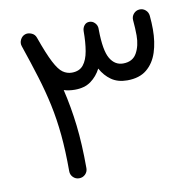

<svg xmlns="http://www.w3.org/2000/svg" viewBox="-75 -697 821 810"><g transform="rotate(-10 335.5 -292.5)"><path d="M200.2 36.6Q185.1 36.6 174.3 25.9Q163.6 15.1 163.6 0Q163.6 -87.4 157 -156.2Q150.4 -225.1 137.2 -286.9Q124 -348.6 104.2 -412.8Q84.5 -477.1 58.1 -554.2Q53.2 -568.4 60.1 -582.3Q66.9 -596.2 80.6 -601.1Q94.2 -605.5 107.9 -599.1Q107.9 -599.1 108.4 -599.1Q108.4 -599.1 108.4 -599.1Q122.6 -592.8 127.4 -578.6Q153.3 -505.4 172.4 -468.8Q191.4 -432.1 209 -419.9Q226.6 -407.7 247.1 -407.7Q279.8 -407.7 296.6 -428.7Q313.5 -449.7 319.8 -486.6Q326.2 -523.4 326.2 -570.8Q326.2 -585 334.5 -595.5Q342.8 -606 356.4 -606Q370.1 -606 380.1 -595.5Q390.1 -585 390.1 -570.8Q390.1 -567.4 390.1 -564.9Q391.1 -476.6 411.4 -442.4Q431.6 -408.2 466.8 -408.2Q507.8 -408.2 525.4 -439.5Q543 -470.7 543 -515.1Q543 -543.5 539.6 -581.5Q538.6 -596.7 548.6 -608.2Q558.6 -619.6 573.7 -620.6Q588.4 -621.6 599.6 -611.8Q610.8 -602.1 612.3 -586.9Q613.8 -569.3 614.5 -556.2Q615.2 -543 615.2 -528.3Q615.2 -474.1 601.1 -430.4Q586.9 -386.7 555.4 -360.8Q523.9 -335 471.7 -335Q431.6 -335 404.1 -354.2Q376.5 -373.5 359.4 -405.3Q343.3 -374 316.2 -354.2Q289.1 -334.5 247.6 -334.5Q221.2 -334.5 200.2 -341.3Q218.3 -265.6 227.8 -184.6Q237.3 -103.5 237.3 0Q237.3 15.1 226.6 25.9Q215.8 36.6 200.2 36.6Z"/></g></svg>

Font: Mikhak-DS1-FD Regular
Style: Regular
Weight: 400
Designer: Amin Abedi
Version: Version 3.2